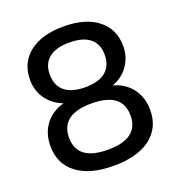

<svg xmlns="http://www.w3.org/2000/svg" viewBox="-131 -820 861 933"><g transform="rotate(-20 300.0 -353.0)"><path d="M558 -188Q558 -96 490.5 -44.5Q423 7 300 7Q177 7 109.5 -44.5Q42 -96 42 -188Q42 -253 76.5 -299Q111 -345 173 -362Q120 -382 89.5 -425Q59 -468 59 -525Q59 -612 123 -662.5Q187 -713 300 -713Q413 -713 477 -662.5Q541 -612 541 -525Q541 -468 510.5 -424.5Q480 -381 428 -362Q490 -344 524 -298Q558 -252 558 -188ZM158 -516Q158 -459 194 -429Q230 -399 300 -399Q370 -399 406 -429Q442 -459 442 -516Q442 -571 406 -600.5Q370 -630 300 -630Q230 -630 194 -600.5Q158 -571 158 -516ZM459 -195Q459 -315 300 -315Q141 -315 141 -195Q141 -76 300 -76Q459 -76 459 -195Z"/></g></svg>

Font: wassup Sans
Style: Medium
Weight: 600
Version: Version 2.001